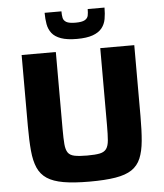

<svg xmlns="http://www.w3.org/2000/svg" viewBox="-60 -951 865 1012"><g transform="rotate(-5 372.5 -445.5)"><path d="M373 8Q290 8 235.5 -1.5Q181 -11 148.5 -32.5Q116 -54 100 -90.5Q84 -127 79 -181.5Q74 -236 74 -312V-688H255V-280Q255 -230 257.5 -200.5Q260 -171 270.5 -155.5Q281 -140 305.5 -135Q330 -130 372 -130Q416 -130 439.5 -135Q463 -140 474 -155.5Q485 -171 487.5 -200.5Q490 -230 490 -280V-688H670V-312Q670 -236 665 -181.5Q660 -127 644.5 -90Q629 -53 597 -31.5Q565 -10 510.5 -1Q456 8 373 8ZM372 -747Q320 -747 288 -758.5Q256 -770 240 -790.5Q224 -811 219 -838.5Q214 -866 214 -899H303Q303 -879 306 -864.5Q309 -850 323.5 -841.5Q338 -833 372 -833Q406 -833 421 -841.5Q436 -850 439 -864.5Q442 -879 442 -899H531Q531 -866 526 -838.5Q521 -811 504.5 -790.5Q488 -770 456 -758.5Q424 -747 372 -747Z"/></g></svg>

Font: Saira SemiExpanded
Style: Bold
Weight: 700
Width: 6
Designer: Hector Gatti with collaboration of the Omnibus-Type team
Foundry: Omnibus-Type
Version: Version 1.101